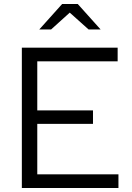

<svg xmlns="http://www.w3.org/2000/svg" viewBox="-20 -938 659 958"><path d="M89 0V-700H567V-632H166V-387H444V-320H166V-68H571V0ZM422 -791 328 -875 235 -791H176L290 -918H368L482 -791Z"/></svg>

Font: Red Hat Text
Style: Regular
Weight: 400
Designer: Pentagram, MCKL
Foundry: MCKL
Version: Version 1.030